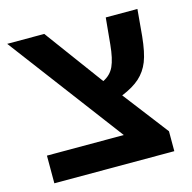

<svg xmlns="http://www.w3.org/2000/svg" viewBox="-93 -699 794 792"><g transform="rotate(-15 304.5 -303.0)"><path d="M556.2 0H43.9V-118.2H372.1L4.9 -606H163.1L348.1 -355Q380.4 -370.6 394.8 -401.9Q409.2 -433.1 415 -493.2L425.8 -606H561L550.8 -492.2Q543.9 -423.8 529.1 -386.5Q514.2 -349.1 485.8 -323.5Q457.5 -297.9 408.2 -277.8L556.2 -85Z"/></g></svg>

Font: Arial
Style: Bold
Weight: 700
Designer: Steve Matteson
Foundry: Ascender Corporation
Version: Version 2.00.3